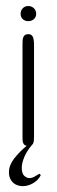

<svg xmlns="http://www.w3.org/2000/svg" viewBox="-20 -494 192 650"><path d="M95.2 -30.8Q95.2 -24.4 94.7 -18.8Q94.2 -13.2 92.5 -9Q90.8 -4.9 86.9 -2.4Q83 0 75.7 0Q68.8 0 64.9 -2.2Q61 -4.4 59.1 -8.3Q57.1 -12.2 56.6 -17.8Q56.2 -23.4 56.2 -30.8V-344.2Q56.2 -351.6 56.6 -357.7Q57.1 -363.8 59.1 -368.4Q61 -373 64.9 -375.7Q68.8 -378.4 75.7 -378.4Q87.9 -378.4 91.6 -368.2Q95.2 -357.9 95.2 -345.2ZM49.8 -447.3Q49.8 -458.5 57.1 -466.1Q64.5 -473.6 75.7 -473.6Q86.9 -473.6 94.7 -466.1Q102.5 -458.5 102.5 -447.3Q102.5 -436 94.7 -429.2Q86.9 -422.4 75.7 -422.4Q64.5 -422.4 57.1 -429.2Q49.8 -436 49.8 -447.3ZM87.9 -2.9Q70.8 17.1 62.3 37.6Q53.7 58.1 53.7 73.7Q53.7 93.8 62.3 101.3Q70.8 108.9 78.6 108.9Q88.4 108.9 97.7 103.5Q106.9 98.1 113.3 94.2L118.2 98.6Q109.9 115.7 92.5 126Q75.2 136.2 56.6 136.2Q48.3 136.2 40 133.5Q31.7 130.9 25.1 125.2Q18.6 119.6 14.4 110.6Q10.3 101.6 10.3 88.9Q10.3 65.4 28.1 42.5Q45.9 19.5 73.2 -2.9Z"/></svg>

Font: Gruppo
Style: Regular
Weight: 400
Foundry: Vernon Adams
Version: Version 1.000